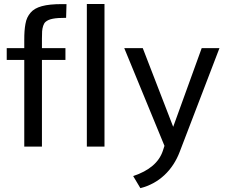

<svg xmlns="http://www.w3.org/2000/svg" viewBox="-20 -746 1172 977"><path d="M193.4 0V-440.9H313V-501H193.4V-549.3C193.4 -565.4 193.8 -577.6 194.3 -586.9C195.8 -606 201.7 -626 211.4 -634.3C229 -649.9 257.8 -655.3 316.4 -655.3L318.4 -725.1H295.4C210.4 -725.1 161.1 -711.9 135.3 -681.2C122.1 -665 113.8 -649.4 109.4 -624C105 -599.1 103.5 -576.7 103.5 -542V-501H14.2V-440.9H103.5V0Z M511.7 0V-725.6H421.9V0Z M694.3 211.4C788.1 188 858.9 120.6 894.5 26.4L1096.7 -501H1006.3L861.3 -100.6L706.5 -501H612.3L816.9 -3.9L808.6 21.5C789.1 80.1 738.8 123 657.7 149.9Z"/></svg>

Font: Ride
Style: Regular
Weight: 400
Version: Version 3.000